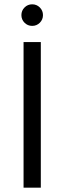

<svg xmlns="http://www.w3.org/2000/svg" viewBox="-20 -870 298 890"><path d="M89.2 0V-675H169.2V0ZM129.2 -750Q108.3 -750 93.8 -764.6Q79.2 -779.2 79.2 -800Q79.2 -820.8 93.8 -835.4Q108.3 -850 129.2 -850Q150 -850 164.6 -835.4Q179.2 -820.8 179.2 -800Q179.2 -779.2 164.6 -764.6Q150 -750 129.2 -750Z"/></svg>

Font: Funnel Display Light
Style: Regular
Weight: 300
Designer: NORD ID, Kristian Moeller
Foundry: Dicotype
Version: Version 1.000